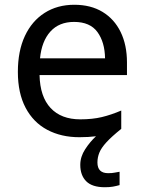

<svg xmlns="http://www.w3.org/2000/svg" viewBox="-20 -566 604 806"><path d="M389 116Q389 161 434 161Q451 161 462.5 158.5Q474 156 482 155V211Q468 215 454 217.5Q440 220 420 220Q367 220 342 195Q317 170 317 126Q317 92 337.5 60.5Q358 29 383 6Q352 10 313 10Q237 10 178.5 -21Q120 -52 87.5 -113.5Q55 -175 55 -264Q55 -352 84.5 -415Q114 -478 167.5 -512Q221 -546 292 -546Q361 -546 410.5 -516Q460 -486 486.5 -431.5Q513 -377 513 -304V-251H146Q148 -160 192.5 -112.5Q237 -65 317 -65Q368 -65 407.5 -74.5Q447 -84 489 -102V-25Q449 7 427 31Q405 55 397 75Q389 95 389 116ZM291 -474Q228 -474 191.5 -433.5Q155 -393 148 -321H421Q420 -389 389 -431.5Q358 -474 291 -474Z"/></svg>

Font: Noto Sans Tifinagh Rhissa Ixa
Style: Regular
Weight: 400
Designer: JamraPatel
Foundry: JamraPatel LLC
Version: Version 2.006; ttfautohint (v1.8.4.7-5d5b)